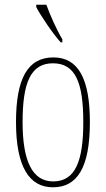

<svg xmlns="http://www.w3.org/2000/svg" viewBox="-20 -786 450 816"><path d="M238 -606H245V-619C222 -657 193 -721 177 -766H134V-756C152 -721 205 -642 238 -606ZM205 10C308 10 362 -73 362 -267C362 -449 314 -542 207 -542C97 -542 48 -451 48 -267C48 -76 105 10 205 10ZM206 -15C117 -15 76 -102 76 -267C76 -434 110 -517 205 -517C301 -517 334 -434 334 -267C334 -103 301 -15 206 -15Z"/></svg>

Font: Noto Serif Armenian ExtraCondensed Thin
Style: Regular
Weight: 100
Width: 2
Designer: Monotype Design Team
Foundry: Monotype Imaging Inc.
Version: Version 2.008